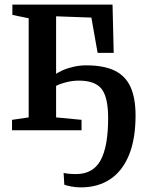

<svg xmlns="http://www.w3.org/2000/svg" viewBox="-20 -563 630 830"><path d="M330 247Q308.5 247 288.2 243.2Q268 239.5 258 235.5L255 184.5Q262.5 186.5 276.8 188Q291 189.5 309 189.5Q382 189.5 414.8 130Q447.5 70.5 447.5 -53Q447.5 -141 419.8 -177.8Q392 -214.5 320.5 -214.5Q291.5 -214.5 261.5 -206.2Q231.5 -198 215 -187.5V-238Q226.5 -248 248.2 -258Q270 -268 297.2 -274.2Q324.5 -280.5 353 -280.5Q429 -280.5 476 -257.5Q523 -234.5 544.5 -186.5Q566 -138.5 566 -64Q566 37 538 106.2Q510 175.5 457 211.2Q404 247 330 247ZM32 0V-45L104 -55.5V-484L33.5 -498.5V-543H466.5L471.5 -334.5H402L375 -487L222.5 -492.5V-55.5L332.5 -45V0Z"/></svg>

Font: Merriweather 48pt SemiBold
Style: Regular
Weight: 600
Version: Version 2.100